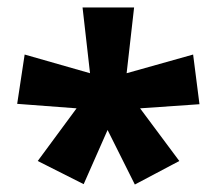

<svg xmlns="http://www.w3.org/2000/svg" viewBox="-20 -780 580 514"><path d="M339 -760 319 -584 497 -634 514 -501 355 -490 460 -349 341 -286 268 -432 204 -287 81 -349 185 -490 26 -502 46 -634 221 -584 201 -760Z"/></svg>

Font: Noto Sans Canadian Aboriginal ExtraBold
Style: Regular
Weight: 800
Designer: Monotype Design Team, Typotheque's Kevin King
Foundry: Monotype Imaging Inc.
Version: Version 2.004; ttfautohint (v1.8.4.7-5d5b)